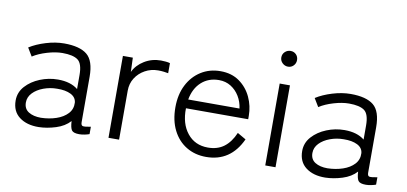

<svg xmlns="http://www.w3.org/2000/svg" viewBox="-66 -885 2343 1106"><g transform="rotate(10 1105.5 -332.0)"><path d="M202 9Q132 10 88.5 -23Q45 -56 45 -119Q45 -167 77.5 -203Q110 -239 160.5 -259.5Q211 -280 265 -280Q339 -280 382 -245V-327Q382 -394 354 -414.5Q326 -435 264 -435Q224 -435 175 -420.5Q126 -406 92 -384L63 -432Q102 -457 157.5 -474Q213 -491 264 -491Q355 -491 398 -456Q441 -421 441 -327V-62Q441 -43 451.5 -40.5Q462 -38 498 -45V-2Q488 2 471 5.5Q454 9 439 9Q405 9 395 -5Q385 -19 383 -58Q352 -24 301 -8Q250 8 202 9ZM205 -46Q253 -47 294.5 -61Q336 -75 360.5 -101.5Q385 -128 383 -166Q380 -197 349 -212.5Q318 -228 269 -227Q228 -227 190 -213Q152 -199 128.5 -174.5Q105 -150 105 -118Q105 -81 133 -63.5Q161 -46 205 -46Z M609 0V-479H667L670 -396Q690 -438 733.5 -464.5Q777 -491 830 -491Q844 -491 858.5 -489.5Q873 -488 883 -485V-426Q874 -428 857.5 -430Q841 -432 824 -432Q782 -432 747 -412.5Q712 -393 691.5 -360.5Q671 -328 671 -287V0Z M1181 11Q1116 11 1065.5 -19.5Q1015 -50 986.5 -106.5Q958 -163 958 -240Q958 -315 986.5 -371Q1015 -427 1065 -458.5Q1115 -490 1179 -490Q1244 -490 1289.5 -457.5Q1335 -425 1359 -373.5Q1383 -322 1383 -265V-245H1019Q1017 -155 1061.5 -99.5Q1106 -44 1182 -44Q1238 -44 1276 -72.5Q1314 -101 1338 -157L1388 -128Q1324 11 1181 11ZM1023 -297H1323Q1318 -336 1298.5 -368Q1279 -400 1248.5 -419Q1218 -438 1179 -438Q1118 -438 1076.5 -400.5Q1035 -363 1023 -297Z M1526 0V-479H1586V0ZM1556 -583Q1537 -583 1523 -596.5Q1509 -610 1509 -629Q1509 -649 1523 -662Q1537 -675 1556 -675Q1575 -675 1588 -662Q1601 -649 1601 -629Q1601 -610 1588 -596.5Q1575 -583 1556 -583Z M1878 9Q1808 10 1764.5 -23Q1721 -56 1721 -119Q1721 -167 1753.5 -203Q1786 -239 1836.5 -259.5Q1887 -280 1941 -280Q2015 -280 2058 -245V-327Q2058 -394 2030 -414.5Q2002 -435 1940 -435Q1900 -435 1851 -420.5Q1802 -406 1768 -384L1739 -432Q1778 -457 1833.5 -474Q1889 -491 1940 -491Q2031 -491 2074 -456Q2117 -421 2117 -327V-62Q2117 -43 2127.5 -40.5Q2138 -38 2174 -45V-2Q2164 2 2147 5.5Q2130 9 2115 9Q2081 9 2071 -5Q2061 -19 2059 -58Q2028 -24 1977 -8Q1926 8 1878 9ZM1881 -46Q1929 -47 1970.5 -61Q2012 -75 2036.5 -101.5Q2061 -128 2059 -166Q2056 -197 2025 -212.5Q1994 -228 1945 -227Q1904 -227 1866 -213Q1828 -199 1804.5 -174.5Q1781 -150 1781 -118Q1781 -81 1809 -63.5Q1837 -46 1881 -46Z"/></g></svg>

Font: Zen Kaku Gothic Antique
Style: Regular
Weight: 400
Designer: Yoshimichi Ohira
Foundry: Positype
Version: Version 1.001